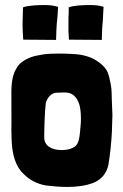

<svg xmlns="http://www.w3.org/2000/svg" viewBox="-20 -727 488 760"><path d="M245 13C281 13 317 9 349 -3C384 -17 402 -43 409 -74C416 -116 421 -165 423 -206C424 -231 424 -253 425 -272C420 -378 424 -360 418 -395C415 -412 411 -428 406 -441C395 -468 359 -492 334 -501C315 -508 294 -512 273 -513C256 -514 236 -515 215 -515C189 -515 163 -514 148 -511C132 -508 117 -506 104 -501C79 -492 55 -477 45 -456C31 -435 25 -403 25 -361C26 -231 25 -222 25 -212C25 -199 26 -186 26 -173C28 -115 42 -66 75 -37C98 -14 127 1 161 7C187 10 216 13 245 13ZM224 -133C184 -133 155 -150 155 -183C155 -213 157 -285 161 -318C165 -338 183 -360 204 -360C215 -360 225 -361 234 -361C247 -361 258 -359 267 -353C281 -344 290 -328 295 -310C300 -290 301 -265 300 -241C295 -189 296 -155 270 -143C258 -136 241 -133 224 -133ZM202 -569V-570C202 -583 204 -630 205 -637C207 -648 210 -698 210 -700C188 -706 174 -707 157 -707C133 -707 93 -706 71 -698C71 -693 70 -674 70 -662C69 -650 69 -611 70 -602L72 -570H76ZM383 -570C383 -588 385 -631 387 -644C387 -649 390 -701 390 -700C371 -706 354 -707 337 -707C312 -707 273 -706 252 -698V-674C251 -666 251 -655 251 -642V-602L253 -570H257L383 -569Z"/></svg>

Font: Londrina Solid CC
Style: CC
Weight: 400
Designer: Marcelo Magalhaes
Foundry: Tipos Pereira
Version: Version 1.003;FEAKit 1.0